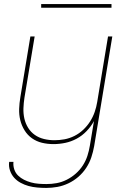

<svg xmlns="http://www.w3.org/2000/svg" viewBox="-20 -699 640 942"><path d="M207 223Q185 223 162.5 221Q140 219 120 213.5Q100 208 81.5 198Q63 188 49.5 173Q36 158 29 137.5Q22 117 25 95H46Q44 114 50 132Q56 150 69 162.5Q82 175 98 183Q114 191 132 196Q150 201 169.5 202.5Q189 204 208 204Q233 204 258 199.5Q283 195 307 183Q331 171 351.5 153Q372 135 386.5 112.5Q401 90 409 65Q417 40 421 15L441 -105Q427 -79 405 -56Q383 -33 356 -18.5Q329 -4 300 2Q271 8 242 8Q213 8 186 1.5Q159 -5 137 -20.5Q115 -36 100.5 -59.5Q86 -83 79.5 -109.5Q73 -136 74 -165Q75 -194 80 -223L129 -520H150L100 -220Q96 -194 95 -168Q94 -142 99.5 -117.5Q105 -93 118 -72Q131 -51 151 -37Q171 -23 196 -17Q221 -11 247 -11Q271 -11 296 -15.5Q321 -20 345 -32Q369 -44 388.5 -62.5Q408 -81 422 -103Q436 -125 444.5 -149.5Q453 -174 457 -199L510 -520H531L442 18Q437 46 428 73Q419 100 403 124.5Q387 149 364.5 168.5Q342 188 315.5 200.5Q289 213 261.5 218Q234 223 207 223ZM182 -661V-679H527V-661Z"/></svg>

Font: Iosevka Thin Extended
Style: Italic
Weight: 100
Width: 7
Italic angle: -9°
Monospace: yes
Designer: Belleve Invis
Foundry: Belleve Invis
Version: Version 32.5.0; ttfautohint (v1.8.4)